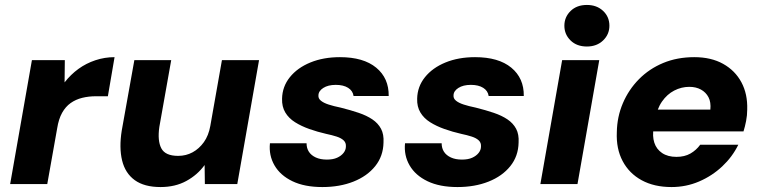

<svg xmlns="http://www.w3.org/2000/svg" viewBox="-20 -744 3079 776"><path d="M21 0 109 -501H242L241 -411Q266 -443 297 -465.5Q328 -488 365.5 -500.5Q403 -513 443 -513L416 -355H368Q338 -355 312 -348.5Q286 -342 265.5 -327.5Q245 -313 231 -288Q217 -263 211 -225L171 0Z M629 12Q563 12 524.5 -16Q486 -44 473.5 -95.5Q461 -147 472 -216L523 -501H672L624 -231Q616 -175 632 -144.5Q648 -114 700 -114Q732 -114 758.5 -128.5Q785 -143 804 -169.5Q823 -196 830 -235L877 -501H1027L939 0H808L807 -77Q778 -37 733 -12.5Q688 12 629 12Z M1283 12Q1211 12 1162 -11.5Q1113 -35 1089.5 -75.5Q1066 -116 1071 -165H1219Q1219 -145 1228.5 -130.5Q1238 -116 1256.5 -107.5Q1275 -99 1301 -99Q1326 -99 1342.5 -106.5Q1359 -114 1368.5 -126Q1378 -138 1378 -152Q1379 -167 1369 -176.5Q1359 -186 1340.5 -192Q1322 -198 1298 -203Q1263 -211 1230.5 -222.5Q1198 -234 1172.5 -250Q1147 -266 1133 -289.5Q1119 -313 1120 -345Q1121 -394 1151.5 -432Q1182 -470 1234.5 -491.5Q1287 -513 1354 -513Q1449 -513 1500.5 -470.5Q1552 -428 1551 -356H1409Q1406 -377 1387 -389Q1368 -401 1337 -401Q1306 -401 1286.5 -388.5Q1267 -376 1267 -358Q1266 -346 1277 -337Q1288 -328 1308 -321.5Q1328 -315 1357 -309Q1397 -299 1429.5 -288Q1462 -277 1485 -261.5Q1508 -246 1520 -223.5Q1532 -201 1530 -168Q1529 -113 1496.5 -72.5Q1464 -32 1408.5 -10Q1353 12 1283 12Z M1829 12Q1757 12 1708 -11.5Q1659 -35 1635.5 -75.5Q1612 -116 1617 -165H1765Q1765 -145 1774.5 -130.5Q1784 -116 1802.5 -107.5Q1821 -99 1847 -99Q1872 -99 1888.5 -106.5Q1905 -114 1914.5 -126Q1924 -138 1924 -152Q1925 -167 1915 -176.5Q1905 -186 1886.5 -192Q1868 -198 1844 -203Q1809 -211 1776.5 -222.5Q1744 -234 1718.5 -250Q1693 -266 1679 -289.5Q1665 -313 1666 -345Q1667 -394 1697.5 -432Q1728 -470 1780.5 -491.5Q1833 -513 1900 -513Q1995 -513 2046.5 -470.5Q2098 -428 2097 -356H1955Q1952 -377 1933 -389Q1914 -401 1883 -401Q1852 -401 1832.5 -388.5Q1813 -376 1813 -358Q1812 -346 1823 -337Q1834 -328 1854 -321.5Q1874 -315 1903 -309Q1943 -299 1975.5 -288Q2008 -277 2031 -261.5Q2054 -246 2066 -223.5Q2078 -201 2076 -168Q2075 -113 2042.5 -72.5Q2010 -32 1954.5 -10Q1899 12 1829 12Z M2164 0 2252 -501H2402L2314 0ZM2352 -556Q2311 -556 2286 -580.5Q2261 -605 2261 -640Q2261 -675 2286 -699.5Q2311 -724 2352 -724Q2392 -724 2417.5 -700Q2443 -676 2443 -640Q2443 -605 2417.5 -580.5Q2392 -556 2352 -556Z M2694 12Q2624 12 2573.5 -15.5Q2523 -43 2496.5 -93Q2470 -143 2473 -210Q2474 -272 2497.5 -327Q2521 -382 2562.5 -424Q2604 -466 2660.5 -489.5Q2717 -513 2786 -513Q2854 -513 2902.5 -486Q2951 -459 2976.5 -411.5Q3002 -364 3000 -301Q3000 -278 2995.5 -255Q2991 -232 2985 -213H2577L2593 -301H2851Q2854 -331 2843.5 -351Q2833 -371 2813 -382Q2793 -393 2766 -393Q2734 -393 2705 -378Q2676 -363 2655.5 -333.5Q2635 -304 2627 -258L2622 -228Q2616 -194 2624.5 -167.5Q2633 -141 2656 -125.5Q2679 -110 2714 -110Q2747 -110 2770.5 -123.5Q2794 -137 2810 -159H2964Q2940 -110 2899 -71.5Q2858 -33 2805.5 -10.5Q2753 12 2694 12Z"/></svg>

Font: DM Sans 17pt Black
Style: Italic
Weight: 900
Italic angle: -10°
Version: Version 4.004;gftools[0.9.30]